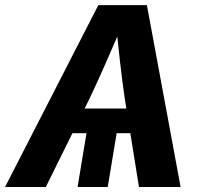

<svg xmlns="http://www.w3.org/2000/svg" viewBox="-51 -748 799 768"><path d="M423.8 -264.6 379.9 0H259.3L303.2 -264.6ZM-30.8 0 342.3 -727.5H536.6L671.4 0H504.9L448.2 -352.5Q438.5 -420.4 429.4 -498Q420.4 -575.7 410.6 -670.4H447.8Q407.7 -576.7 373.5 -499Q339.4 -421.4 306.6 -352.5L132.3 0ZM164.1 -215.3 180.7 -314H564L547.9 -215.3Z"/></svg>

Font: Inter 24pt
Style: Bold Italic
Weight: 700
Italic angle: -9.3988°
Version: Version 4.001;git-66647c0bb